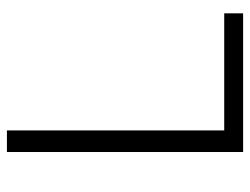

<svg xmlns="http://www.w3.org/2000/svg" viewBox="-106 -634 740 569"><g transform="rotate(-90 264.5 -350.0)"><path d="M98 0V-700H162V-56H509V0Z"/></g></svg>

Font: Inclusive Sans Light
Style: Regular
Weight: 300
Designer: Olivia King
Foundry: Olivia King
Version: Version 2.004